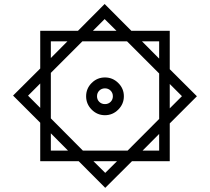

<svg xmlns="http://www.w3.org/2000/svg" viewBox="-20 -759 1034 946"><path d="M367.7 35.2H178.2V-154.3L44.4 -288.1L178.2 -421.4V-607.4H364.3L495.6 -739.3L627 -607.4H816.4V-418L950.2 -284.7L816.4 -150.9V35.2H630.4L498.5 166.5ZM438 -607.4H553.7L495.6 -665ZM764.2 -470.2V-555.2H679.7ZM230.5 -473.1 312 -555.2H230.5ZM230.5 -399.9V-175.8L388.2 -17.1H608.9L764.2 -172.9V-397L606 -555.2H385.7ZM404.3 -284.7Q404.3 -322.8 431.6 -350.1Q459 -377.4 497.1 -377.4Q535.2 -377.4 562.7 -350.1Q590.3 -322.8 590.3 -284.7Q590.3 -246.6 562.7 -219Q535.2 -191.4 497.1 -191.4Q459 -191.4 431.6 -219Q404.3 -246.6 404.3 -284.7ZM178.2 -347.7 118.2 -287.6 178.2 -227.5ZM816.4 -345.2V-225.1L876.5 -285.2ZM458 -284.7Q458 -268.1 469.2 -257.1Q480.5 -246.1 497.1 -246.1Q513.7 -246.1 524.9 -257.1Q536.1 -268.1 536.1 -284.7Q536.1 -301.3 524.9 -312.5Q513.7 -323.7 497.1 -323.7Q480.5 -323.7 469.2 -312.5Q458 -301.3 458 -284.7ZM230.5 -102.1V-17.1H314.9ZM682.6 -17.1H764.2V-99.1ZM556.6 35.2H440.4L498.5 92.8Z"/></svg>

Font: Vazirmatn RD Black
Style: Regular
Weight: 900
Designer: Saber Rastikerdar
Foundry: Saber Rastikerdar
Version: Version 32.102